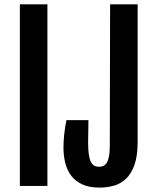

<svg xmlns="http://www.w3.org/2000/svg" viewBox="-20 -854 710 882"><path d="M71.3 -834V0H197.8V-834ZM437 7.8C459.5 7.8 481.2 5 502.2 -0.7C523.2 -6.4 541.9 -17 558.3 -32.5C574.8 -47.9 587.9 -69.3 597.7 -96.7C607.4 -124 612.3 -159.2 612.3 -202.1V-834H485.8L484.4 -184.6C484.4 -165.7 483.2 -150 481 -137.5C478.7 -124.9 475.4 -115 471.2 -107.7C467 -100.3 461.8 -95.2 455.8 -92.3C449.8 -89.4 443 -87.9 435.5 -87.9C426.4 -87.9 418.7 -89.8 412.4 -93.5C406 -97.2 400.8 -103.4 396.7 -112.1C392.7 -120.7 389.6 -132.2 387.7 -146.7C385.7 -161.2 384.8 -179.2 384.8 -200.7L386.2 -302.2H285.2C280.6 -280.1 277.2 -258.1 274.9 -236.1C272.6 -214.1 271.5 -194.3 271.5 -176.8C271.5 -151.7 274.3 -127.9 279.8 -105.5C285.3 -83 294.5 -63.4 307.4 -46.6C320.2 -29.9 337.2 -16.6 358.4 -6.8C379.6 2.9 405.8 7.8 437 7.8Z"/></svg>

Font: Fjalla One
Style: Regular
Weight: 400
Designer: Irina Smirnova
Foundry: Irina Smirnova
Version: Version 1.001